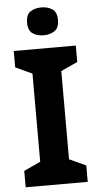

<svg xmlns="http://www.w3.org/2000/svg" viewBox="-61 -965 512 1002"><g transform="rotate(-5 194.5 -464.0)"><path d="M357 0H32V-86L119 -126V-588L32 -628V-714H357V-628L270 -588V-126L357 -86ZM195 -928Q228 -928 252 -912.5Q276 -897 276 -855Q276 -814 252 -798Q228 -782 195 -782Q161 -782 137.5 -798Q114 -814 114 -855Q114 -897 137.5 -912.5Q161 -928 195 -928Z"/></g></svg>

Font: Noto Sans Balinese
Style: Regular
Weight: 400
Designer: Aditya Bayu, David Williams
Foundry: David Williams
Version: Version 2.003